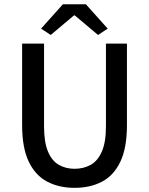

<svg xmlns="http://www.w3.org/2000/svg" viewBox="-20 -883 711 915"><path d="M335.4 12.2Q261.7 12.2 205.3 -17.1Q148.9 -46.4 117.2 -112.3Q85.4 -178.2 85.4 -288.1V-675.3H189.9V-281.7Q189.9 -205.1 208.7 -160.6Q227.5 -116.2 260.5 -97.4Q293.5 -78.6 335.4 -78.6Q378.4 -78.6 412.1 -97.4Q445.8 -116.2 465.3 -160.6Q484.9 -205.1 484.9 -281.7V-675.3H585V-288.1Q585 -178.2 553.5 -112.3Q522 -46.4 465.8 -17.1Q409.7 12.2 335.4 12.2ZM221.7 -716.3 175.8 -746.6 279.8 -862.8H389.2L493.2 -746.6L447.3 -716.3L336.4 -809.6H332.5Z"/></svg>

Font: Akatab SemiBold
Style: Regular
Weight: 600
Designer: SIL Global
Foundry: SIL Global
Version: Version 4.100